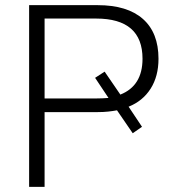

<svg xmlns="http://www.w3.org/2000/svg" viewBox="-20 -725 684 745"><path d="M93 0V-705H359Q474 -705 534.5 -651.5Q595 -598 595 -497Q595 -429 564.5 -381Q534 -333 479 -311L531 -233L495 -208L434 -297Q418 -294 399.5 -292Q381 -290 359 -290H153V0ZM153 -343H354Q364 -343 377 -343.5Q390 -344 401 -345L349 -423L386 -447L447 -358Q533 -392 533 -497Q533 -653 353 -653H153Z"/></svg>

Font: Winston Light
Style: Regular
Weight: 300
Designer: Original fonts by Vernon Adams / Changes by Cristiano Sobral
Foundry: Original fonts by Vernon Adams / Changes by Cristiano Sobral
Version: Version 2.503;July 17, 2020;FontCreator 13.0.0.2655 64-bit